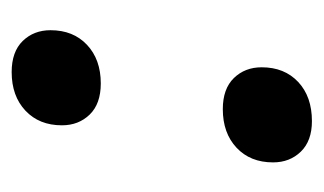

<svg xmlns="http://www.w3.org/2000/svg" viewBox="-130 -404 542 321"><g transform="rotate(-90 140.5 -243.0)"><path d="M162 -345Q128 -345 110 -363.5Q92 -382 92 -410Q92 -448 116.5 -471Q141 -494 181 -494Q215 -494 233 -475.5Q251 -457 251 -429Q251 -391 226.5 -368Q202 -345 162 -345ZM99 8Q66 8 48 -10.5Q30 -29 30 -57Q30 -95 54.5 -118Q79 -141 119 -141Q153 -141 171 -122.5Q189 -104 189 -76Q189 -38 164.5 -15Q140 8 99 8Z"/></g></svg>

Font: Gantari
Style: Bold Italic
Weight: 700
Italic angle: -10°
Designer: Anugrah Pasau
Foundry: Lafontype
Version: Version 1.000; ttfautohint (v1.8.4.7-5d5b)